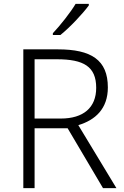

<svg xmlns="http://www.w3.org/2000/svg" viewBox="-20 -968 640 988"><path d="M437 -940V-948H369C343 -904 289 -836 252 -797V-788H291C341 -828 407 -899 437 -940ZM278 -714H100V0H158V-308H328L510 0H579L383 -324C470 -350 535 -408 535 -518C535 -660 449 -714 278 -714ZM273 -663C410 -663 475 -626 475 -516C475 -414 409 -358 293 -358H158V-663Z"/></svg>

Font: Noto Sans Myanmar UI Light
Style: Regular
Weight: 300
Designer: Monotype Design Team
Foundry: Monotype Imaging Inc.
Version: Version 2.103